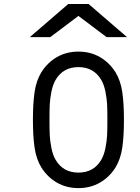

<svg xmlns="http://www.w3.org/2000/svg" viewBox="-20 -937 707 967"><path d="M323.6 -916.7H426.4L619.8 -750H516.9L375 -856.8L233.1 -750H130.2ZM561.8 -572.9Q587.2 -531.2 595.7 -474.3Q604.2 -417.3 604.2 -333.3Q604.2 -249.3 595.7 -192.4Q587.2 -135.4 561.8 -93.8Q531.2 -44.9 483.4 -17.3Q435.5 10.4 375 10.4Q314.5 10.4 266.6 -17.3Q218.8 -44.9 188.2 -93.8Q162.8 -135.4 154.3 -192.4Q145.8 -249.3 145.8 -333.3Q145.8 -417.3 154.3 -474.3Q162.8 -531.2 188.2 -572.9Q218.8 -621.7 266.6 -649.4Q314.5 -677.1 375 -677.1Q435.5 -677.1 483.4 -649.4Q531.2 -621.7 561.8 -572.9ZM260.4 -535.2Q246.1 -511.1 238.9 -474.9Q231.8 -438.8 230.5 -410.2Q229.2 -381.5 229.2 -333.3Q229.2 -285.2 230.5 -256.5Q231.8 -227.9 238.9 -191.7Q246.1 -155.6 260.4 -131.5Q298.2 -67.7 375 -67.7Q451.8 -67.7 489.6 -131.5Q503.9 -155.6 511.1 -191.7Q518.2 -227.9 519.5 -256.5Q520.8 -285.2 520.8 -333.3Q520.8 -381.5 519.5 -410.2Q518.2 -438.8 511.1 -474.9Q503.9 -511.1 489.6 -535.2Q451.8 -599 375 -599Q298.2 -599 260.4 -535.2Z"/></svg>

Font: TypoPRO Monoid
Style: Regular
Weight: 400
Width: 4
Monospace: yes
Designer: Andreas Larsen (@larsenwork)
Version: Version 0.61